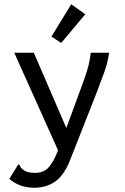

<svg xmlns="http://www.w3.org/2000/svg" viewBox="-20 -708 590 903"><path d="M142 175Q71 175 24 133L61 73L66 65L73 69Q75 77 80 82.5Q85 88 99 97Q119 105 145 105Q185 105 208.5 79.5Q232 54 253 -1L47 -460H139L292 -106L357 -283Q374 -327 388 -371Q402 -415 407 -460H493Q487 -414 469.5 -366Q452 -318 434 -271L308 49Q280 118 238.5 146.5Q197 175 142 175ZM268 -506 222 -536 315 -688 381 -641Z"/></svg>

Font: Inconsolata SemiExpanded Medium
Style: Regular
Weight: 500
Width: 6
Monospace: yes
Designer: Raph Levien, Cyreal, Brenton Simpson
Foundry: Raph Levien, Cyreal, Google
Version: Version 3.001; ttfautohint (v1.8.2.53-6de2)